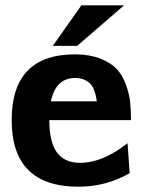

<svg xmlns="http://www.w3.org/2000/svg" viewBox="-20 -693 551 724"><path d="M179 -520 287 -673H448L271 -520ZM24 -240Q24 -488 263 -488Q317 -488 357 -472.5Q397 -457 419 -434Q441 -411 454 -376Q467 -341 470.5 -310Q474 -279 474 -240H166Q166 -159 194 -119Q223 -79 282 -79Q367 -79 461 -153L469 -40Q380 11 276 11Q24 11 24 -240ZM172 -311H345Q338 -363 316.5 -381Q295 -399 264 -399Q190 -399 172 -311Z"/></svg>

Font: Coval
Style: Black
Weight: 1000
Foundry: Context Ltd
Version: Version 001.000